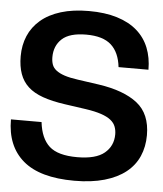

<svg xmlns="http://www.w3.org/2000/svg" viewBox="-52 -768 702 825"><g transform="rotate(5 298.5 -356.0)"><path d="M299 10Q150 10 77.5 -52Q5 -114 5 -229H137Q145 -159 182 -125.5Q219 -92 302 -92Q383 -92 420 -123Q457 -154 457 -204Q457 -222 451 -237.5Q445 -253 430 -265Q415 -277 388.5 -286Q362 -295 321 -301L230 -314Q174 -322 134.5 -336Q95 -350 70.5 -372.5Q46 -395 34.5 -427.5Q23 -460 23 -503Q23 -551 40 -591Q57 -631 91.5 -660.5Q126 -690 178 -706Q230 -722 299 -722Q368 -722 420 -706Q472 -690 506.5 -660Q541 -630 558 -587.5Q575 -545 575 -493H446Q439 -556 403.5 -588Q368 -620 296 -620Q224 -620 191.5 -590Q159 -560 159 -511Q159 -493 164 -479Q169 -465 182.5 -454.5Q196 -444 218.5 -436.5Q241 -429 277 -424L368 -411Q477 -395 535 -349.5Q593 -304 593 -212Q593 -162 575 -121Q557 -80 520.5 -51Q484 -22 428.5 -6Q373 10 299 10Z"/></g></svg>

Font: Firefly Display
Style: Bold
Weight: 700
Designer: Colophon Foundry, Jonny Pinhorn
Foundry: Colophon Foundry
Version: Version 1.200; ttfautohint (v1.8.3)